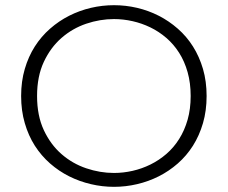

<svg xmlns="http://www.w3.org/2000/svg" viewBox="-20 -703 873 736"><path d="M772 -335Q772 -278.8 758.1 -231Q744.1 -183.1 719.7 -144.5Q695.3 -106 661.6 -76.4Q627.9 -46.9 588.6 -27.1Q549.3 -7.3 505.6 2.9Q461.9 13.2 417 13.2Q372.1 13.2 328.4 2.9Q284.7 -7.3 245.1 -27.1Q205.6 -46.9 171.9 -76.4Q138.2 -106 113.5 -144.5Q88.9 -183.1 75 -231Q61 -278.8 61 -335Q61 -391.1 75 -438.7Q88.9 -486.3 113.5 -524.9Q138.2 -563.5 171.9 -593Q205.6 -622.6 245.1 -642.6Q284.7 -662.6 328.4 -672.9Q372.1 -683.1 417 -683.1Q461.9 -683.1 505.6 -672.9Q549.3 -662.6 588.6 -642.6Q627.9 -622.6 661.6 -593Q695.3 -563.5 719.7 -524.9Q744.1 -486.3 758.1 -438.7Q772 -391.1 772 -335ZM710.9 -335Q710.9 -384.8 699.2 -426.3Q687.5 -467.8 666.7 -500.5Q646 -533.2 617.7 -557.6Q589.4 -582 556.6 -597.9Q523.9 -613.8 488.3 -621.8Q452.6 -629.9 417 -629.9Q363.3 -629.9 310.5 -612.1Q257.8 -594.2 215.8 -557.6Q173.8 -521 147.9 -465.6Q122.1 -410.2 122.1 -335Q122.1 -259.8 147.9 -204.3Q173.8 -148.9 215.8 -112.3Q257.8 -75.7 310.5 -57.9Q363.3 -40 417 -40Q452.6 -40 488.3 -48.1Q523.9 -56.2 556.6 -72.3Q589.4 -88.4 617.7 -112.8Q646 -137.2 666.7 -170.2Q687.5 -203.1 699.2 -244.1Q710.9 -285.2 710.9 -335Z"/></svg>

Font: Stint Ultra Expanded
Style: Regular
Weight: 400
Width: 7
Designer: Astigmatic (AOETI)
Foundry: Astigmatic (AOETI)
Version: Version 1.000